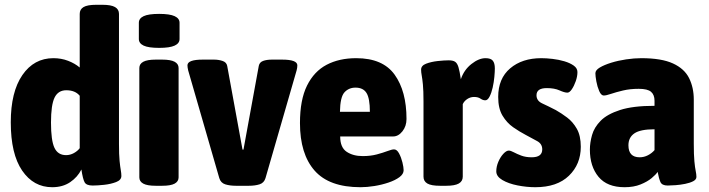

<svg xmlns="http://www.w3.org/2000/svg" viewBox="-20 -774 2963 802"><path d="M198 8Q120 8 72.5 -61.5Q25 -131 25 -263Q25 -390 73.5 -460.5Q122 -531 203 -531Q236 -531 264.5 -520Q293 -509 313 -492V-716Q313 -735 329 -744.5Q345 -754 382 -754H408Q444 -754 460.5 -744.5Q477 -735 477 -716V-173Q477 -127 479.5 -102Q482 -77 484.5 -63.5Q487 -50 487 -39Q487 -22 465 -13.5Q443 -5 415 -2Q387 1 367 1Q341 1 333.5 -12.5Q326 -26 320 -66Q304 -34 273 -13Q242 8 198 8ZM256 -126Q273 -126 288.5 -134.5Q304 -143 313 -155V-374Q294 -397 257 -397Q223 -397 208 -366.5Q193 -336 193 -262Q193 -187 207.5 -156.5Q222 -126 256 -126Z M631 2Q595 2 578.5 -7Q562 -16 562 -33V-490Q562 -507 578.5 -516Q595 -525 631 -525H657Q693 -525 709.5 -516Q726 -507 726 -490V-33Q726 -16 709.5 -7Q693 2 657 2ZM645 -574Q600 -574 580 -583.5Q560 -593 560 -611V-679Q560 -697 580 -706.5Q600 -716 645 -716Q689 -716 709.5 -706.5Q730 -697 730 -679V-611Q730 -593 709.5 -583.5Q689 -574 645 -574Z M966 2Q940 2 921 -4Q902 -10 896 -30L766 -480Q763 -493 763 -501Q763 -525 827 -525H874Q893 -525 909.5 -519.5Q926 -514 929 -499L993 -149H997L1061 -499Q1064 -514 1079 -519.5Q1094 -525 1116 -525H1158Q1222 -525 1222 -501Q1222 -491 1219 -480L1089 -30Q1083 -10 1064 -4Q1045 2 1019 2Z M1486 8Q1355 8 1294 -61.5Q1233 -131 1233 -260Q1233 -357 1262.5 -416.5Q1292 -476 1344.5 -503.5Q1397 -531 1468 -531Q1579 -531 1628.5 -462Q1678 -393 1678 -277Q1678 -247 1661 -225.5Q1644 -204 1622 -204H1401Q1401 -158 1428 -140Q1455 -122 1495 -122Q1528 -122 1554 -129Q1580 -136 1598.5 -143Q1617 -150 1626 -150Q1638 -150 1647 -133Q1656 -116 1661 -95.5Q1666 -75 1666 -63Q1666 -47 1648.5 -34Q1631 -21 1603 -11.5Q1575 -2 1544 3Q1513 8 1486 8ZM1400 -307H1525Q1525 -363 1511 -385.5Q1497 -408 1465 -408Q1437 -408 1419 -388.5Q1401 -369 1400 -307Z M1818 2Q1781 2 1765 -7.5Q1749 -17 1749 -36V-349Q1749 -396 1746.5 -421Q1744 -446 1741.5 -459Q1739 -472 1739 -483Q1739 -500 1760 -508Q1781 -516 1808 -519Q1835 -522 1854 -522Q1872 -522 1881 -516Q1890 -510 1895 -493.5Q1900 -477 1905 -443Q1918 -482 1949 -506.5Q1980 -531 2008 -531Q2030 -531 2038.5 -520.5Q2047 -510 2047 -488Q2047 -475 2045 -453Q2043 -431 2038 -408.5Q2033 -386 2025 -370.5Q2017 -355 2007 -355Q1997 -355 1987 -362Q1977 -369 1960 -369Q1945 -369 1932 -360.5Q1919 -352 1913 -339V-36Q1913 -17 1896.5 -7.5Q1880 2 1844 2Z M2216 8Q2180 8 2142 0.5Q2104 -7 2078.5 -22Q2053 -37 2053 -58Q2053 -78 2061.5 -98Q2070 -118 2082.5 -131.5Q2095 -145 2105 -145Q2113 -145 2126 -138Q2139 -131 2157.5 -124Q2176 -117 2201 -117Q2245 -117 2245 -150Q2245 -173 2224 -184.5Q2203 -196 2175 -211Q2150 -224 2123.5 -242.5Q2097 -261 2079 -291Q2061 -321 2061 -369Q2061 -446 2111 -488.5Q2161 -531 2241 -531Q2262 -531 2288 -528Q2314 -525 2337.5 -518Q2361 -511 2376.5 -500Q2392 -489 2392 -473Q2392 -455 2385 -435Q2378 -415 2368.5 -401Q2359 -387 2350 -387Q2338 -387 2317 -396.5Q2296 -406 2264 -406Q2221 -406 2221 -376Q2221 -353 2245 -342Q2269 -331 2302 -314Q2325 -301 2349 -283Q2373 -265 2389.5 -236Q2406 -207 2406 -161Q2406 -88 2356.5 -40Q2307 8 2216 8Z M2589 8Q2516 8 2480 -35.5Q2444 -79 2444 -149Q2444 -178 2453 -210Q2462 -242 2489 -269.5Q2516 -297 2570 -314.5Q2624 -332 2714 -332V-353Q2714 -378 2699.5 -390.5Q2685 -403 2648 -403Q2612 -403 2582.5 -396Q2553 -389 2532.5 -382Q2512 -375 2502 -375Q2491 -375 2483 -393.5Q2475 -412 2471 -434Q2467 -456 2467 -468Q2467 -481 2485.5 -492Q2504 -503 2533 -512Q2562 -521 2595.5 -526Q2629 -531 2659 -531Q2743 -531 2791 -509Q2839 -487 2858.5 -447.5Q2878 -408 2878 -358V-174Q2878 -127 2880.5 -100.5Q2883 -74 2886 -60Q2889 -46 2889 -35Q2889 -24 2875.5 -17Q2862 -10 2842 -6Q2822 -2 2802 -0.5Q2782 1 2769 1Q2745 1 2738.5 -14Q2732 -29 2727 -56Q2720 -45 2702 -30Q2684 -15 2655.5 -3.5Q2627 8 2589 8ZM2652 -117Q2670 -117 2686.5 -125.5Q2703 -134 2714 -147V-234Q2655 -234 2630 -217Q2605 -200 2605 -167Q2605 -117 2652 -117Z"/></svg>

Font: Asap Semi Condensed ExtraBold
Style: Regular
Weight: 800
Width: 4
Designer: Pablo Cosgaya
Foundry: Omnibus-Type
Version: Version 3.001; ttfautohint (v1.8.4.7-5d5b)